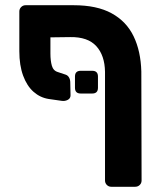

<svg xmlns="http://www.w3.org/2000/svg" viewBox="-20 -591 625 735"><path d="M289 -233Q267 -233 267 -255V-298Q267 -320 289 -320H333Q355 -320 355 -298V-255Q355 -233 333 -233ZM173 -448V-386Q173 -359 178.5 -339.5Q184 -320 202 -315L232 -305Q240 -302 244.5 -294Q249 -286 249 -275L250 -226Q250 -214 239 -208.5Q228 -203 216 -205L167 -212Q134 -217 108.5 -239.5Q83 -262 68.5 -301.5Q54 -341 54 -395V-547Q54 -557 61 -564Q68 -571 78 -571H262Q351 -571 407.5 -540Q464 -509 491.5 -452Q519 -395 521 -317L522 100Q522 110 515 117Q508 124 497 124H406Q396 124 389 117Q382 110 382 100V-316Q381 -379 348.5 -414.5Q316 -450 249 -449Z"/></svg>

Font: Rubik SemiBold
Style: Regular
Weight: 600
Designer: Hubert and Fischer
Foundry: Hubert and Fischer
Version: Version 2.300;gftools[0.9.30]